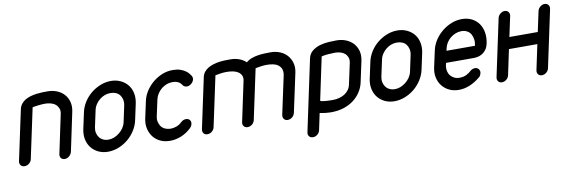

<svg xmlns="http://www.w3.org/2000/svg" viewBox="-53 -956 4510 1525"><g transform="rotate(-10 2202.5 -193.5)"><path d="M135 -49Q131 -29 114.5 -15.5Q98 -2 78 -2Q58 -2 47 -15.5Q36 -29 40 -49L126 -452Q131 -477 145.5 -495Q160 -513 180 -524.5Q200 -536 224 -542.5Q248 -549 272 -552Q296 -555 318.5 -555.5Q341 -556 358 -556Q400 -556 434.5 -542Q469 -528 492 -502.5Q515 -477 524.5 -441.5Q534 -406 525 -363L459 -51Q454 -31 437.5 -17Q421 -3 401 -3Q382 -3 371.5 -17Q361 -31 366 -51L432 -363Q437 -388 429 -407Q421 -426 406 -438.5Q391 -451 368.5 -457Q346 -463 322 -463Q309 -463 294.5 -462Q280 -461 266 -459Q252 -457 240 -455.5Q228 -454 221 -452Z M615 -340Q624 -384 648.5 -422.5Q673 -461 707.5 -489Q742 -517 783.5 -533.5Q825 -550 868 -550Q911 -550 946 -533.5Q981 -517 1003.5 -489Q1026 -461 1034 -422.5Q1042 -384 1033 -340L1005 -210Q996 -167 971.5 -128.5Q947 -90 912.5 -61.5Q878 -33 836 -16.5Q794 0 751 0Q708 0 673.5 -16.5Q639 -33 616.5 -61.5Q594 -90 586 -128.5Q578 -167 587 -210ZM681 -210Q676 -186 680.5 -165Q685 -144 697 -128Q709 -112 728 -103Q747 -94 771 -94Q794 -94 816.5 -103Q839 -112 859 -128Q879 -144 893 -165Q907 -186 912 -210L940 -341Q945 -366 940 -387.5Q935 -409 923 -424.5Q911 -440 891.5 -448Q872 -456 848 -456Q825 -456 803 -448Q781 -440 761.5 -424.5Q742 -409 728 -387.5Q714 -366 709 -340Z M1364 -132Q1382 -148 1403 -148Q1420 -148 1431 -138Q1445 -124 1440 -102Q1436 -84 1421 -70Q1385 -36 1341 -18Q1297 0 1250 0Q1207 0 1173 -16Q1139 -32 1116 -61Q1094 -90 1085.5 -127.5Q1077 -165 1086 -208L1115 -342Q1124 -386 1148.5 -423.5Q1173 -461 1207 -489Q1241 -517 1281.5 -533.5Q1322 -550 1365 -550H1367Q1402 -550 1426 -542Q1450 -534 1466.5 -523Q1483 -512 1493 -500Q1503 -488 1508 -480Q1517 -466 1514 -449Q1512 -440 1506 -430.5Q1500 -421 1490 -414Q1475 -402 1457 -402Q1448 -402 1439 -406Q1430 -410 1425 -418L1416 -430Q1411 -436 1402.5 -442Q1394 -448 1381 -452Q1368 -456 1347 -456Q1324 -456 1301.5 -447.5Q1279 -439 1259 -423Q1240 -407 1226.5 -386Q1213 -365 1208 -342L1179 -208Q1174 -184 1179.5 -164Q1185 -144 1196 -127Q1209 -111 1229 -102.5Q1249 -94 1272 -94Q1295 -94 1319.5 -103Q1344 -112 1364 -132Z M1609 -47Q1605 -27 1588.5 -13.5Q1572 0 1552 0Q1532 0 1521.5 -13.5Q1511 -27 1515 -47L1601 -450Q1606 -475 1620 -492.5Q1634 -510 1654 -521.5Q1674 -533 1698 -540Q1722 -547 1746 -550Q1770 -553 1793 -553.5Q1816 -554 1833 -554Q1871 -554 1903 -542.5Q1935 -531 1959 -508Q1978 -525 2004 -534.5Q2030 -544 2056.5 -548Q2083 -552 2109.5 -553Q2136 -554 2156 -554Q2197 -554 2232 -540Q2267 -526 2290 -500Q2313 -474 2323 -438.5Q2333 -403 2324 -361L2257 -49Q2253 -29 2236.5 -15Q2220 -1 2199 -1Q2180 -1 2169.5 -15Q2159 -29 2163 -49L2230 -361Q2234 -390 2225.5 -409Q2217 -428 2200 -440Q2183 -452 2159.5 -456.5Q2136 -461 2110 -461Q2086 -461 2063 -457.5Q2040 -454 2019 -450L1933 -47Q1929 -27 1912.5 -13.5Q1896 0 1876 0Q1856 0 1845.5 -13.5Q1835 -27 1839 -47L1907 -367Q1913 -394 1904 -412Q1895 -430 1877.5 -441Q1860 -452 1836 -456.5Q1812 -461 1786 -461Q1762 -461 1738 -457.5Q1714 -454 1695 -450Z M2763 -362Q2768 -388 2761 -406.5Q2754 -425 2739.5 -437.5Q2725 -450 2704 -456Q2683 -462 2660 -462Q2636 -462 2605.5 -459.5Q2575 -457 2552 -451L2479 -106Q2485 -102 2497 -100Q2509 -98 2523 -97Q2537 -96 2551.5 -95.5Q2566 -95 2579 -95Q2606 -95 2631 -101.5Q2656 -108 2675.5 -120.5Q2695 -133 2708.5 -151.5Q2722 -170 2727 -195ZM2821 -195Q2813 -156 2791 -121Q2769 -86 2734.5 -59Q2700 -32 2653 -16.5Q2606 -1 2548 -1Q2508 -1 2458 -11L2430 122Q2426 142 2409.5 155.5Q2393 169 2374 169Q2354 169 2343 156Q2332 143 2336 123L2458 -451Q2466 -489 2493.5 -510.5Q2521 -532 2555.5 -542Q2590 -552 2626.5 -554Q2663 -556 2690 -556Q2731 -556 2765.5 -542Q2800 -528 2823.5 -502.5Q2847 -477 2856.5 -441.5Q2866 -406 2857 -362Z M2925 -340Q2934 -384 2958.5 -422.5Q2983 -461 3017.5 -489Q3052 -517 3093.5 -533.5Q3135 -550 3178 -550Q3221 -550 3256 -533.5Q3291 -517 3313.5 -489Q3336 -461 3344 -422.5Q3352 -384 3343 -340L3315 -210Q3306 -167 3281.5 -128.5Q3257 -90 3222.5 -61.5Q3188 -33 3146 -16.5Q3104 0 3061 0Q3018 0 2983.5 -16.5Q2949 -33 2926.5 -61.5Q2904 -90 2896 -128.5Q2888 -167 2897 -210ZM2991 -210Q2986 -186 2990.5 -165Q2995 -144 3007 -128Q3019 -112 3038 -103Q3057 -94 3081 -94Q3104 -94 3126.5 -103Q3149 -112 3169 -128Q3189 -144 3203 -165Q3217 -186 3222 -210L3250 -341Q3255 -366 3250 -387.5Q3245 -409 3233 -424.5Q3221 -440 3201.5 -448Q3182 -456 3158 -456Q3135 -456 3113 -448Q3091 -440 3071.5 -424.5Q3052 -409 3038 -387.5Q3024 -366 3019 -340Z M3536 -323H3632H3696H3733H3753H3761H3766Q3772 -351 3768.5 -375Q3765 -399 3754.5 -417Q3744 -435 3724.5 -445.5Q3705 -456 3679 -456Q3654 -456 3631.5 -447Q3609 -438 3590 -422.5Q3571 -407 3558 -386Q3545 -365 3540 -341ZM3695 -132Q3704 -140 3714 -144Q3724 -148 3734 -148Q3754 -148 3764.5 -133.5Q3775 -119 3771 -101Q3769 -94 3765.5 -86Q3762 -78 3755 -72Q3712 -36 3668 -18Q3624 0 3582 0Q3538 0 3504 -16Q3470 -32 3447 -60.5Q3424 -89 3415.5 -127Q3407 -165 3416 -208L3445 -341Q3454 -384 3478.5 -422Q3503 -460 3538 -488.5Q3573 -517 3614 -533.5Q3655 -550 3699 -550Q3743 -550 3777.5 -533Q3812 -516 3834 -485.5Q3856 -455 3863 -413.5Q3870 -372 3860 -324Q3851 -280 3819 -254.5Q3787 -229 3741 -229H3516L3511 -208Q3507 -185 3511.5 -164Q3516 -143 3528.5 -127.5Q3541 -112 3559.5 -103Q3578 -94 3602 -94Q3635 -94 3659.5 -107Q3684 -120 3695 -132Z M3989 -507Q3993 -526 4009.5 -540Q4026 -554 4045 -554Q4065 -554 4075.5 -540Q4086 -526 4082 -507L4047 -344H4276L4311 -507Q4315 -526 4331.5 -540Q4348 -554 4367 -554Q4387 -554 4397.5 -540Q4408 -526 4404 -507L4306 -47Q4302 -27 4285.5 -13.5Q4269 0 4249 0Q4230 0 4219.5 -13.5Q4209 -27 4213 -47L4256 -250H4027L3984 -47Q3980 -27 3963.5 -13.5Q3947 0 3927 0Q3908 0 3897.5 -13.5Q3887 -27 3891 -47Z"/></g></svg>

Font: VDS
Style: Italic
Weight: 400
Designer: artmaker
Foundry: artmaker
Version: Version 1.000 2009 initial release